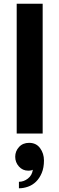

<svg xmlns="http://www.w3.org/2000/svg" viewBox="-20 -720 320 1035"><path d="M210 0H70V-700H210ZM217 145Q217 184 205 212.5Q193 241 174 259.5Q155 278 130.5 286.5Q106 295 82 295V260Q108 260 130.5 242.5Q153 225 157 195Q154 197 150 198Q142 200 132 200Q102 200 82 177.5Q62 155 62 125Q62 95 82.5 72.5Q103 50 137 50Q175 50 196 78.5Q217 107 217 145Z"/></svg>

Font: Prosto One
Style: Regular
Weight: 400
Designer: Pavel Emelyanov and Jovanny lemonad
Foundry: Pavel Emelyanov and Jovanny Lemonad
Version: Version 1.001